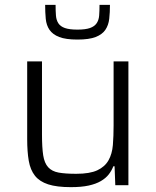

<svg xmlns="http://www.w3.org/2000/svg" viewBox="-20 -763 641 791"><path d="M92 0ZM455 0 452 -78H447Q440 -60 428 -44.5Q416 -29 395.5 -17Q375 -5 345 1.5Q315 8 272 8Q214 8 178.5 -3.5Q143 -15 124 -39Q105 -63 98.5 -100.5Q92 -138 92 -190V-510H153V-209Q153 -155 158 -123Q163 -91 178.5 -74Q194 -57 221.5 -52Q249 -47 294 -47Q350 -47 381 -61.5Q412 -76 427 -102.5Q442 -129 445 -165.5Q448 -202 448 -246V-510H509V0ZM166 -600ZM433 -743Q433 -712 430 -685.5Q427 -659 414 -640Q401 -621 374 -610.5Q347 -600 299 -600Q251 -600 224 -610.5Q197 -621 184 -640Q171 -659 168.5 -685.5Q166 -712 166 -743H209Q209 -718 210.5 -699Q212 -680 220.5 -667Q229 -654 247.5 -647.5Q266 -641 299 -641Q332 -641 350.5 -647.5Q369 -654 378 -667Q387 -680 388.5 -699Q390 -718 390 -743Z"/></svg>

Font: Azeri Sans Light
Style: Regular
Weight: 300
Designer: Hector Gatti & Omnibus-Type (original fonts) / Cristiano Sobral (main changes and remastering)
Version: Version 1.000; ttfautohint (v1.6)